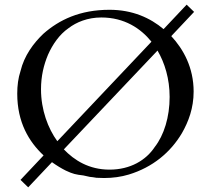

<svg xmlns="http://www.w3.org/2000/svg" viewBox="-20 -751 904 824"><path d="M450 -709C323 -709 234 -666 166 -606C123 -565 84 -512 68 -446C58 -416 54 -383 54 -349C54 -226 104 -143 167 -84L68 21L101 53L203 -55C224 -40 244 -28 262 -19C294 -4 305 -2 338 2L365 8C374 9 384 10 394 12C404 12 415 13 427 13C464 13 500 8 533 -2C635 -33 712 -97 761 -180C789 -229 811 -287 811 -358C811 -461 767 -540 715 -596L813 -700L781 -731L682 -626C625 -674 549 -709 450 -709ZM630 -572 226 -145C186 -200 156 -279 156 -368C156 -425 168 -473 186 -516C206 -561 235 -603 274 -630C308 -656 356 -676 415 -676C514 -676 584 -629 630 -572ZM254 -110 656 -534C687 -481 708 -413 708 -335C708 -249 684 -171 644 -120C607 -64 540 -23 450 -23C362 -23 299 -63 254 -110Z"/></svg>

Font: fbb
Style: Regular
Weight: 400
Designer: David J. Perry, Michael Sharpe
Version: Version 1.045